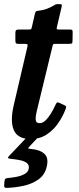

<svg xmlns="http://www.w3.org/2000/svg" viewBox="-44 -664 386 937"><path d="M48.5 -520H97Q107.5 -520 108.8 -522.8Q110 -525.5 112 -534L126.5 -597.5Q129 -607 132 -608.8Q135 -610.5 145 -612Q169 -614.5 187.2 -622Q205.5 -629.5 215.5 -635.5Q225 -641.5 228.5 -642.8Q232 -644 243.5 -644Q253.5 -644 256.2 -642Q259 -640 257 -631.5L234 -533.5Q232 -525 232.8 -522.5Q233.5 -520 243.5 -520H295Q305 -520 308 -517.5Q311 -515 310.5 -503.5L310 -468Q310 -455.5 307.2 -452.8Q304.5 -450 292.5 -450H225.5Q217 -450 215.2 -447.5Q213.5 -445 212 -437.5L135 -120Q129.5 -98 130.2 -80.5Q131 -63 149.5 -63Q165 -63 179.2 -77.2Q193.5 -91.5 205.2 -111.2Q217 -131 225 -148.5Q228.5 -156.5 232.2 -161.5Q236 -166.5 246 -162L269.5 -151Q278 -147 278.8 -143.5Q279.5 -140 275 -128.5Q261.5 -93.5 238.5 -60.8Q215.5 -28 182.5 -6.8Q149.5 14.5 106 14.5Q43 14.5 23.8 -28.2Q4.5 -71 23 -150.5L89.5 -435Q91.5 -443.5 90.2 -446.8Q89 -450 78 -450H45Q36.5 -450 33.8 -453.2Q31 -456.5 31 -466.5V-503Q31 -513.5 34.8 -516.8Q38.5 -520 48.5 -520ZM-23.5 238.5 -22 218Q-20 209.5 -15.5 207.2Q-11 205 -3.5 204.5Q17 203 38.8 198.5Q60.5 194 76.5 185Q92.5 176 96 160.5Q100 142 87.5 132Q75 122 54 117.8Q33 113.5 11 111.5Q-3.5 110 -4.8 106.8Q-6 103.5 0.5 97L100.5 -8.5Q105 -13.5 116 -13.5H139.5Q160 -13.5 151 -3.5L101 49.5Q93 58 93.8 60Q94.5 62 107.5 63Q150 66.5 172 86Q194 105.5 184.5 147.5Q175.5 189.5 143.2 212Q111 234.5 68.8 243.2Q26.5 252 -12.5 253Q-26 253.5 -23.5 238.5Z"/></svg>

Font: Besley* Narrow Semi
Style: Italic
Weight: 600
Width: 4
Italic angle: -13°
Designer: Owen Earl
Foundry: indestructible type*
Version: Version 3.000; ttfautohint (v1.8.3)